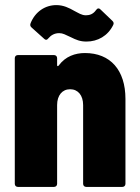

<svg xmlns="http://www.w3.org/2000/svg" viewBox="-20 -733 548 753"><path d="M212 -603C227 -603 236 -597 258 -587C278 -577 294 -570 319 -570C363 -570 403 -592 424 -635C427 -641 426 -646 421 -651L374 -696C371 -699 369 -700 366 -700C363 -700 360 -698 357 -694C346 -678 332 -673 317 -673C300 -673 288 -682 272 -690C251 -702 229 -713 201 -713C157 -713 118 -687 100 -642C97 -635 99 -629 104 -625L153 -581C156 -578 158 -577 161 -577C164 -577 167 -579 170 -583C180 -595 194 -603 212 -603ZM313 -525C275 -525 237 -512 211 -477C208 -472 204 -473 204 -477V-505C204 -512 199 -517 192 -517H50C43 -517 38 -512 38 -505V-12C38 -5 43 0 50 0H192C199 0 204 -5 204 -12V-321C204 -359 224 -383 255 -383C286 -383 306 -359 306 -321V-12C306 -5 311 0 318 0H460C467 0 472 -5 472 -12V-345C472 -458 413 -525 313 -525Z"/></svg>

Font: Barlow Semi Condensed ExtraBold
Style: Regular
Weight: 800
Width: 4
Designer: Jeremy Tribby
Foundry: Tribby Type
Version: Version 1.422;hotconv 1.0.109;makeotfexe 2.5.65596